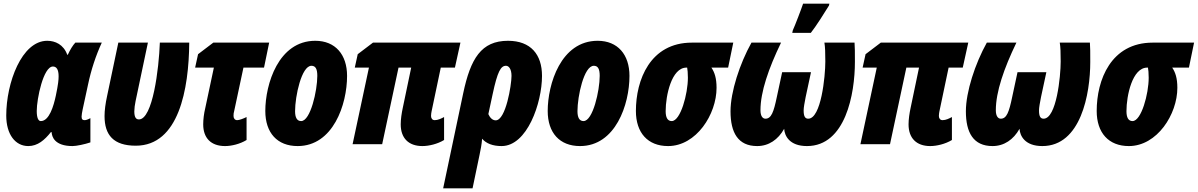

<svg xmlns="http://www.w3.org/2000/svg" viewBox="-20 -785 6519 1045"><path d="M134 10C185 10 223 -23 257 -66H261C262 -41 277 10 375 10C396 10 443 0 472 -10V-142C458 -134 447 -131 441 -131C431 -131 424 -134 424 -150C424 -158 427 -176 430 -190L459 -324C476 -405 501 -481 534 -553H390C376 -538 362 -515 349 -487H346C326 -543 280 -563 237 -563C98 -563 14 -334 14 -156C14 -54 63 10 134 10ZM202 -126C188 -126 180 -145 180 -181C180 -247 216 -423 268 -423C288 -423 299 -406 299 -370C299 -351 297 -327 284 -265C272 -208 248 -126 202 -126Z M719 8C953 8 1008 -299 1010 -553H850C845 -411 811 -135 736 -135C720 -135 711 -147 711 -179C711 -193 714 -217 718 -235L785 -553H624L563 -263C554 -222 549 -184 549 -153C549 -50 598 8 719 8Z M1205 10C1240 10 1286 -1 1322 -23V-148C1306 -140 1283 -131 1271 -131C1258 -131 1251 -141 1251 -154C1251 -165 1252 -172 1254 -178L1305 -417H1417L1445 -553H1141L1058 -490L1042 -417H1144L1097 -196C1090 -167 1086 -135 1086 -108C1086 -34 1128 10 1205 10Z M1600 10C1793 10 1869 -216 1869 -372C1869 -488 1805 -563 1696 -563C1495 -563 1424 -326 1424 -181C1424 -62 1489 10 1600 10ZM1619 -126C1596 -126 1586 -146 1586 -180C1586 -261 1621 -427 1675 -427C1698 -427 1707 -409 1707 -372C1707 -292 1670 -126 1619 -126Z M2279 10C2314 10 2361 -1 2397 -23V-148C2382 -140 2364 -131 2346 -131C2333 -131 2326 -141 2326 -154C2326 -165 2328 -172 2329 -179L2379 -417H2456L2486 -553H2010L1927 -490L1911 -417H1988L1899 0H2060L2149 -417H2218L2172 -197C2166 -169 2161 -136 2161 -108C2161 -34 2203 10 2279 10Z M2392 240H2552L2590 58C2595 35 2602 0 2604 -30C2626 -4 2662 10 2710 10C2849 10 2930 -224 2930 -372C2930 -488 2869 -563 2745 -563C2599 -563 2541 -466 2501 -277ZM2678 -130C2658 -130 2645 -148 2638 -164L2661 -271C2688 -398 2706 -427 2734 -427C2749 -427 2764 -410 2764 -372C2764 -323 2733 -130 2678 -130Z M3137 10C3330 10 3406 -216 3406 -372C3406 -488 3342 -563 3233 -563C3032 -563 2961 -326 2961 -181C2961 -62 3026 10 3137 10ZM3156 -126C3133 -126 3123 -146 3123 -180C3123 -261 3158 -427 3212 -427C3235 -427 3244 -409 3244 -372C3244 -292 3207 -126 3156 -126Z M3616 10C3770 10 3880 -163 3880 -307C3880 -360 3869 -392 3852 -417H3943L3971 -553H3746C3518 -553 3441 -349 3441 -181C3441 -62 3506 10 3616 10ZM3636 -126C3613 -126 3603 -146 3603 -180C3603 -265 3635 -417 3716 -417H3720C3722 -405 3724 -389 3724 -362C3724 -274 3684 -126 3636 -126Z M4292 -606H4393C4422 -643 4467 -714 4492 -755L4494 -765H4351C4343 -740 4307 -646 4295 -620ZM4101 10C4164 10 4215 -25 4248 -84C4250 -46 4277 10 4372 10C4582 10 4633 -274 4633 -448C4633 -501 4633 -527 4631 -553H4467C4471 -528 4472 -501 4472 -450C4472 -369 4449 -139 4379 -139C4361 -139 4354 -153 4354 -184C4354 -200 4359 -226 4365 -257L4394 -392H4237L4208 -257C4191 -175 4178 -139 4146 -139C4131 -139 4119 -153 4119 -185C4119 -285 4163 -412 4231 -553H4070C4006 -438 3956 -285 3956 -179C3956 -63 3997 10 4101 10Z M5043 10C5078 10 5125 -1 5161 -23V-148C5146 -140 5128 -131 5110 -131C5097 -131 5090 -141 5090 -154C5090 -165 5092 -172 5093 -179L5143 -417H5220L5250 -553H4774L4691 -490L4675 -417H4752L4663 0H4824L4913 -417H4982L4936 -197C4930 -169 4925 -136 4925 -108C4925 -34 4967 10 5043 10Z M5382 10C5445 10 5496 -25 5529 -84C5531 -46 5558 10 5653 10C5863 10 5914 -274 5914 -448C5914 -501 5914 -527 5912 -553H5748C5752 -528 5753 -501 5753 -450C5753 -369 5730 -139 5660 -139C5642 -139 5635 -153 5635 -184C5635 -200 5640 -226 5646 -257L5675 -392H5518L5489 -257C5472 -175 5459 -139 5427 -139C5412 -139 5400 -153 5400 -185C5400 -285 5444 -412 5512 -553H5351C5287 -438 5237 -285 5237 -179C5237 -63 5278 10 5382 10Z M6124 10C6278 10 6388 -163 6388 -307C6388 -360 6377 -392 6360 -417H6451L6479 -553H6254C6026 -553 5949 -349 5949 -181C5949 -62 6014 10 6124 10ZM6144 -126C6121 -126 6111 -146 6111 -180C6111 -265 6143 -417 6224 -417H6228C6230 -405 6232 -389 6232 -362C6232 -274 6192 -126 6144 -126Z"/></svg>

Font: Noto Sans UI Condensed Black
Style: Italic
Weight: 900
Width: 3
Italic angle: -192°
Designer: Monotype Design Team
Foundry: Monotype Imaging Inc.
Version: Version 1.901